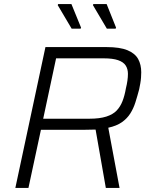

<svg xmlns="http://www.w3.org/2000/svg" viewBox="-20 -918 729 938"><path d="M55 0 202 -688H500Q566 -688 603 -672.5Q640 -657 655 -629.5Q670 -602 670 -565Q670 -553 669 -539Q668 -525 665.5 -511Q663 -497 660 -482Q651 -448 641.5 -418Q632 -388 616.5 -363.5Q601 -339 575.5 -321Q550 -303 509 -294L564 0H497L447 -285Q434 -285 421.5 -284.5Q409 -284 396 -284H180L119 0ZM191 -338H416Q467 -338 499.5 -348.5Q532 -359 550 -378Q568 -397 578.5 -424Q589 -451 595 -486Q600 -506 602.5 -524Q605 -542 605 -557Q605 -581 594 -598Q583 -615 557 -624Q531 -633 486 -633H254ZM374 -778H330L262 -893L264 -898H329L376 -783ZM545 -778H502L434 -893L436 -898H501L547 -783Z"/></svg>

Font: Saira Thin Light
Style: Italic
Weight: 300
Italic angle: -12°
Version: Version 1.101